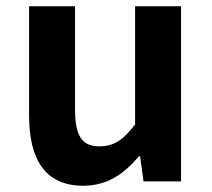

<svg xmlns="http://www.w3.org/2000/svg" viewBox="-20 -580 677 614"><path d="M246 14C322 14 376 -23 424 -80H428L439 0H559V-560H412V-182C374 -132 344 -112 298 -112C244 -112 220 -143 220 -229V-560H73V-210C73 -70 125 14 246 14Z"/></svg>

Font: Noto Sans JP
Style: Bold
Weight: 700
Designer: Ryoko NISHIZUKA  (kana, bopomofo & ideographs); Paul D. Hunt (Latin, Greek & Cyrillic); Sandoll Communications , Soo-you
Foundry: Adobe
Version: Version 2.002;hotconv 1.0.116;makeotfexe 2.5.65601